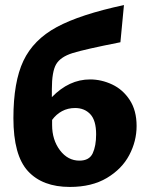

<svg xmlns="http://www.w3.org/2000/svg" viewBox="-20 -731 592 759"><path d="M520 -233Q520 -173 491 -118Q462 -63 402.5 -27.5Q343 8 256 8Q148 8 90.5 -54.5Q33 -117 33 -264Q33 -407 72.5 -490.5Q112 -574 204.5 -624Q297 -674 470 -711L456 -564Q314 -536 266.5 -521Q219 -506 202 -477Q185 -448 185 -378V-347Q253 -417 336 -417Q381 -417 423.5 -397Q466 -377 493 -335.5Q520 -294 520 -233ZM360 -200Q360 -255 337 -279.5Q314 -304 277 -304Q248 -304 225 -291.5Q202 -279 186 -257V-237Q186 -178 217 -137Q248 -96 294 -96Q333 -96 346.5 -125Q360 -154 360 -200Z"/></svg>

Font: Ysabeau Ultrabold
Style: Regular
Weight: 800
Designer: Christian Thalmann (Catharsis Fonts)
Version: Version 0.003